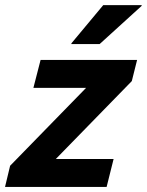

<svg xmlns="http://www.w3.org/2000/svg" viewBox="-49 -736 578 756"><path d="M-29.2 0 -9.2 -83.3 290 -390H82.5L110.8 -500H490.8L470 -416.7L170.8 -110H398.3L370.8 0ZM231.7 -562.5 232.5 -565.8 357.5 -715.8H509.2L508.3 -712.5L343.3 -562.5Z"/></svg>

Font: Funnel Sans
Style: Bold Italic
Weight: 700
Italic angle: -14.036°
Designer: NORD ID, Kristian Moeller
Foundry: Dicotype
Version: Version 1.000